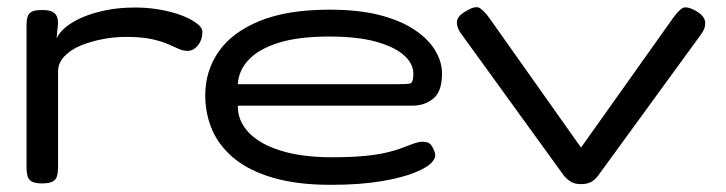

<svg xmlns="http://www.w3.org/2000/svg" viewBox="-20 -502 2028 536"><path d="M97 10Q78 10 68.5 4.5Q59 -1 56.5 -11.5Q54 -22 54 -36V-430Q54 -445 57 -455Q60 -465 69 -469.5Q78 -474 98 -474Q116 -474 125.5 -469.5Q135 -465 138.5 -456.5Q142 -448 142 -437L138 -395Q146 -412 164.5 -427Q183 -442 211 -454Q239 -466 276 -473.5Q313 -481 357 -481Q387 -481 414.5 -477Q442 -473 466 -466Q490 -459 507.5 -450Q525 -441 535 -432Q545 -423 545 -413Q545 -391 532.5 -375.5Q520 -360 504 -360Q491 -360 478 -366Q465 -372 447.5 -379.5Q430 -387 402.5 -393Q375 -399 331 -399Q299 -399 265.5 -392.5Q232 -386 204.5 -374.5Q177 -363 159.5 -344.5Q142 -326 142 -302V-34Q142 -20 139 -10Q136 0 126.5 5Q117 10 97 10Z M904 14Q810 14 743 -5.5Q676 -25 634 -59.5Q592 -94 572.5 -139Q553 -184 553 -236Q553 -304 590.5 -358Q628 -412 705 -443.5Q782 -475 900 -475Q981 -475 1039.5 -460Q1098 -445 1137 -419Q1176 -393 1195 -361Q1214 -329 1214 -297Q1214 -247 1190 -227Q1166 -207 1131 -207H644Q643 -166 673.5 -133Q704 -100 763.5 -81.5Q823 -63 906 -63Q959 -63 996 -66.5Q1033 -70 1058.5 -76Q1084 -82 1101 -88.5Q1118 -95 1130 -99.5Q1142 -104 1153 -106Q1164 -107 1173 -104.5Q1182 -102 1188 -90Q1196 -75 1195 -67Q1194 -59 1188 -52Q1178 -37 1141 -21.5Q1104 -6 1044 4Q984 14 904 14ZM644 -267H1094Q1113 -267 1123.5 -268.5Q1134 -270 1134 -296Q1134 -324 1108 -347.5Q1082 -371 1030 -385.5Q978 -400 899 -400Q813 -400 757.5 -382.5Q702 -365 674 -335Q646 -305 644 -267Z M1602 12Q1585 12 1574 5.5Q1563 -1 1554 -12L1268 -407Q1255 -424 1255.5 -440.5Q1256 -457 1281 -471Q1308 -488 1321 -478.5Q1334 -469 1348 -449L1602 -90L1857 -449Q1871 -469 1883 -478Q1895 -487 1922 -472Q1947 -458 1948.5 -440.5Q1950 -423 1937 -406L1650 -12Q1642 -1 1631 5.5Q1620 12 1602 12Z"/></svg>

Font: Fredoka Expanded
Style: Regular
Weight: 400
Width: 7
Designer: Ben Nathan
Foundry: Milena B. Brandão, Ben Nathan
Version: Version 2.001